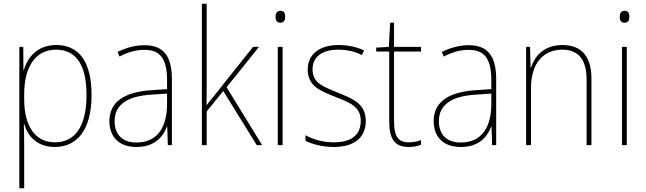

<svg xmlns="http://www.w3.org/2000/svg" viewBox="-20 -780 3474 1032"><path d="M282 -538C181 -538 128 -472 108 -403H106L105 -528H84V232H110V-4C110 -42 109 -80 108 -113H110C129 -49 179 10 274 10C397 10 472 -85 472 -269C472 -447 406 -538 282 -538ZM281 -513C390 -513 445 -430 445 -269C445 -93 378 -15 275 -15C175 -15 110 -94 110 -246V-275C110 -419 170 -513 281 -513Z M756 -537C706 -537 657 -523 612 -501L622 -476C671 -502 714 -512 756 -512C840 -512 878 -467 878 -347V-301L790 -295C651 -285 568 -234 568 -129C568 -49 615 10 713 10C810 10 855 -42 877 -99H879L882 0H904V-353C904 -483 856 -537 756 -537ZM791 -271 878 -277V-220C877 -98 828 -14 713 -14C638 -14 596 -57 596 -129C596 -220 669 -263 791 -271Z M1091 -376V-760H1065V0H1091V-181L1180 -291L1360 0H1389L1198 -311L1372 -528H1340L1138 -274C1120 -252 1109 -239 1090 -214C1091 -271 1091 -318 1091 -376Z M1487 -722C1467 -722 1461 -706 1461 -690C1461 -673 1467 -658 1486 -658C1507 -658 1513 -672 1513 -690C1513 -706 1509 -722 1487 -722ZM1499 -528H1473V0H1499Z M1946 -130C1946 -226 1871 -251 1791 -284C1716 -315 1660 -334 1660 -407C1660 -477 1714 -513 1799 -513C1844 -513 1894 -502 1925 -484L1937 -509C1901 -526 1853 -538 1799 -538C1694 -538 1634 -485 1634 -407C1634 -317 1700 -292 1783 -259C1861 -229 1919 -206 1919 -131C1919 -59 1875 -15 1773 -15C1718 -15 1666 -29 1622 -53V-23C1654 -7 1709 10 1773 10C1889 10 1946 -44 1946 -130Z M2176 -15C2115 -15 2098 -55 2098 -130V-503H2243V-528H2098V-658H2077L2070 -528L2002 -524V-503H2072V-130C2072 -42 2095 10 2176 10C2205 10 2224 5 2243 -2V-27C2225 -20 2203 -15 2176 -15Z M2499 -537C2449 -537 2400 -523 2355 -501L2365 -476C2414 -502 2457 -512 2499 -512C2583 -512 2621 -467 2621 -347V-301L2533 -295C2394 -285 2311 -234 2311 -129C2311 -49 2358 10 2456 10C2553 10 2598 -42 2620 -99H2622L2625 0H2647V-353C2647 -483 2599 -537 2499 -537ZM2534 -271 2621 -277V-220C2620 -98 2571 -14 2456 -14C2381 -14 2339 -57 2339 -129C2339 -220 2412 -263 2534 -271Z M3003 -538C2903 -538 2853 -477 2834 -416H2832L2829 -528H2808V0H2834V-305C2834 -446 2905 -513 3003 -513C3084 -513 3133 -465 3133 -352V0H3159V-357C3159 -481 3102 -538 3003 -538Z M3337 -722C3317 -722 3311 -706 3311 -690C3311 -673 3317 -658 3336 -658C3357 -658 3363 -672 3363 -690C3363 -706 3359 -722 3337 -722ZM3349 -528H3323V0H3349Z"/></svg>

Font: Noto Sans Malayalam SemiCondensed Thin
Style: Regular
Weight: 100
Width: 4
Designer: Jelle Bosma - Monotype Design Team
Foundry: Monotype Imaging Inc.
Version: Version 2.104